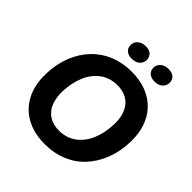

<svg xmlns="http://www.w3.org/2000/svg" viewBox="-243 -1092 1271 1271"><g transform="rotate(45 392.5 -457.0)"><path d="M378 9Q298 9 237 -15.5Q176 -40 134.5 -84.5Q93 -129 72.5 -191Q52 -253 55 -329Q58 -422 88 -497Q118 -572 170 -626.5Q222 -681 292.5 -709.5Q363 -738 447 -738Q526 -738 587 -713.5Q648 -689 689.5 -644.5Q731 -600 751.5 -538Q772 -476 769 -400Q766 -308 736 -232.5Q706 -157 654.5 -102.5Q603 -48 532.5 -19.5Q462 9 378 9ZM381 -121Q449 -121 499.5 -157Q550 -193 578.5 -257Q607 -321 610 -406Q612 -456 601 -493.5Q590 -531 568 -556.5Q546 -582 514.5 -595Q483 -608 444 -608Q376 -608 325.5 -572.5Q275 -537 246.5 -473Q218 -409 214 -323Q213 -273 224 -235.5Q235 -198 257 -172.5Q279 -147 310.5 -134Q342 -121 381 -121ZM598 -798Q566 -798 547.5 -814.5Q529 -831 529 -857Q529 -886 550.5 -904.5Q572 -923 607 -923Q641 -923 658.5 -906.5Q676 -890 676 -863Q676 -835 655 -816.5Q634 -798 598 -798ZM384 -798Q352 -798 334 -814.5Q316 -831 316 -857Q316 -886 337.5 -904.5Q359 -923 394 -923Q427 -923 444.5 -906.5Q462 -890 462 -863Q462 -835 441.5 -816.5Q421 -798 384 -798Z"/></g></svg>

Font: Mona Sans ExtraLight
Style: Bold Italic
Weight: 700
Italic angle: -11.6951°
Version: Version 2.000